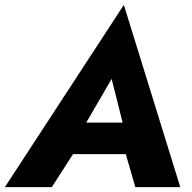

<svg xmlns="http://www.w3.org/2000/svg" viewBox="-52 -766 784 786"><path d="M502 0H686L455 -746L-32 0H160L247 -135H463ZM405 -443 450 -264H301Z"/></svg>

Font: Jost*
Style: Bold Italic
Weight: 700
Italic angle: -10°
Version: Version 3.7